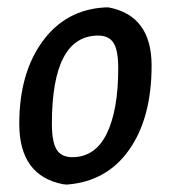

<svg xmlns="http://www.w3.org/2000/svg" viewBox="-20 -489 460 518"><path d="M263 -469H273Q389 -447 389 -312Q389 -171 328.5 -85Q268 1 160 9L150 8Q32 -15 32 -155Q32 -291 94.5 -377Q157 -463 263 -469ZM245 -393Q120 -393 120 -155Q120 -107 132.5 -86Q145 -65 175 -65Q237 -65 268 -128.5Q299 -192 299 -305Q299 -353 286.5 -373Q274 -393 245 -393Z"/></svg>

Font: Alegreya Sans SC Medium
Style: Italic
Weight: 500
Italic angle: -7°
Designer: Juan Pablo del Peral
Foundry: Huerta Tipografica
Version: Version 2.007